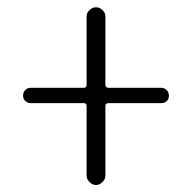

<svg xmlns="http://www.w3.org/2000/svg" viewBox="-20 -580 540 540"><path d="M66.4 -290Q57.6 -290 51.3 -295.9Q44.9 -301.8 44.9 -311Q44.9 -320.3 50.8 -326.7Q56.6 -333 66.4 -333H215.8Q223.6 -333 223.6 -341.8V-534.2Q223.6 -543.9 231.9 -551.8Q240.2 -559.6 250 -559.6Q259.8 -559.6 268.1 -551.8Q276.4 -543.9 276.4 -534.2V-341.8Q276.4 -333 285.2 -333H433.6Q442.4 -333 448.7 -326.7Q455.1 -320.3 455.1 -311Q455.1 -301.8 449.2 -295.9Q443.4 -290 433.6 -290H285.2Q276.4 -290 276.4 -281.2V-85.9Q276.4 -76.2 268.1 -67.9Q259.8 -59.6 250 -59.6Q240.2 -59.6 231.9 -67.9Q223.6 -76.2 223.6 -85.9V-281.2Q223.6 -290 215.8 -290Z"/></svg>

Font: Rounded Mgen+ 1mn light
Style: Regular
Weight: 200
Designer: [Source Han Sans]
Ryoko NISHIZUKA  (kana & ideographs); Paul D. Hunt (Latin, Greek & Cyrillic); Wenlong ZHANG  (bopomofo
Version: Version 1.059.20150602